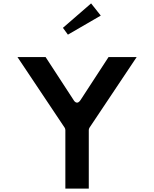

<svg xmlns="http://www.w3.org/2000/svg" viewBox="-20 -1136 909 1131"><path d="M350.7 -972.1 380 -931.9 573.5 -1044.1 516.6 -1116ZM82.8 -800 360.8 -383.9C363 -380.6 365 -375 365 -370V-25H503V-370C503 -374 504.5 -379.8 507.2 -383.9L785.2 -800H619.5L454.9 -547.4C431.5 -511.4 413.1 -547.4 413.1 -547.4L248.5 -800Z"/></svg>

Font: Hussar Ekologiczny
Style: Regular
Weight: 400
Foundry: Cannot Into Space Fonts
Version: Version 0.97